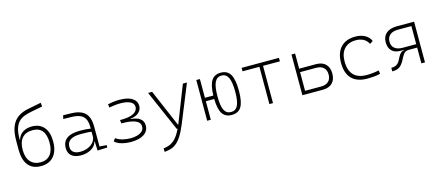

<svg xmlns="http://www.w3.org/2000/svg" viewBox="-61 -1432 5395 2357"><g transform="rotate(-15 2636.5 -253.5)"><path d="M296.4 10.3Q190.4 10.3 135.5 -57.9Q80.6 -126 80.6 -258.3V-366.7Q80.6 -479.5 109.6 -549.6Q138.7 -619.6 192.9 -657Q247.1 -694.3 322.8 -709L492.2 -742.2L497.1 -693.8L348.6 -665Q302.7 -656.2 262.5 -641.4Q222.2 -626.5 191.4 -596.7Q160.6 -566.9 143.3 -514.4Q126 -461.9 126 -377.4V-368.7H129.9Q146 -426.8 194.1 -458.3Q242.2 -489.7 310.1 -489.7Q408.7 -489.7 462.9 -425.5Q517.1 -361.3 517.1 -244.6Q517.1 -123.5 459.2 -56.6Q401.4 10.3 296.4 10.3ZM304.7 -36.1Q382.3 -36.1 426.5 -88.4Q470.7 -140.6 470.7 -239.7Q470.7 -442.9 306.6 -442.9Q219.7 -442.9 174.1 -390.9Q128.4 -338.9 128.4 -239.7Q128.4 -140.6 175.3 -88.4Q222.2 -36.1 304.7 -36.1Z M1014.6 4.9 1009.8 -109.4H1003.9Q996.6 -75.2 969 -48.3Q941.4 -21.5 898.9 -5.9Q856.4 9.8 804.7 9.8Q728 9.8 686.3 -25.4Q644.5 -60.5 644.5 -124Q644.5 -286.1 868.2 -286.1Q906.2 -286.1 941.2 -283.9Q976.1 -281.7 1003.4 -276.9V-297.9Q1003.4 -391.1 957.8 -432.9Q912.1 -474.6 810.5 -476.1L708 -477.5L717.8 -522.5L810.5 -521Q936.5 -519 993.4 -464.6Q1050.3 -410.2 1050.3 -291.5V-37.1L1139.6 -30.8V0ZM1003.4 -236.8Q972.7 -241.7 935.8 -242.7Q898.9 -243.7 865.7 -243.7Q691.4 -243.7 691.4 -127.4Q691.4 -83 721.2 -59.1Q751 -35.2 804.7 -35.2Q861.3 -35.2 906.2 -54.4Q951.2 -73.7 977.3 -106.7Q1003.4 -139.6 1003.4 -181.2Z M1440.9 9.8Q1406.2 9.8 1368.4 4.4Q1330.6 -1 1295.7 -14.2Q1260.7 -27.3 1234.9 -50.8L1260.3 -86.9Q1301.3 -57.1 1353.3 -46.1Q1405.3 -35.2 1447.3 -35.2Q1486.8 -35.2 1526.4 -44.9Q1565.9 -54.7 1592.5 -77.6Q1619.1 -100.6 1619.1 -140.1Q1619.1 -190.9 1561.5 -216.1Q1503.9 -241.2 1393.6 -241.2H1382.8L1377.4 -285.2H1395Q1472.7 -285.2 1518.3 -300.5Q1564 -315.9 1584 -340.3Q1604 -364.7 1604 -392.6Q1604 -437.5 1557.6 -460Q1511.2 -482.4 1434.1 -482.4Q1397 -482.4 1360.6 -477.8Q1324.2 -473.1 1291 -467.8L1286.1 -510.7Q1312 -516.6 1352.5 -522Q1393.1 -527.3 1435.5 -527.3Q1539.1 -527.3 1595 -491Q1650.9 -454.6 1650.9 -394.5Q1650.9 -356.4 1630.6 -328.9Q1610.4 -301.3 1577.6 -285.9Q1544.9 -270.5 1506.8 -268.1V-263.2Q1586.9 -257.3 1626.5 -225.6Q1666 -193.8 1666 -140.6Q1666 -69.8 1606.4 -30Q1546.9 9.8 1440.9 9.8Z M1806.2 234.4 1804.2 189.9 1836.9 184.1Q1897 173.3 1943.6 131.8Q1990.2 90.3 2033.2 0H2022.5L1796.4 -517.6H1848.1L2050.8 -43.9H2052.7Q2058.1 -56.6 2063.5 -70.3L2238.8 -517.6H2290.5L2098.6 -45.9Q2060.5 47.4 2023.2 105Q1985.8 162.6 1943.8 191.4Q1901.9 220.2 1848.6 228Z M2721.2 9.8Q2639.6 9.8 2601.8 -48.3Q2564 -106.4 2561.5 -235.4H2455.1V0H2409.2V-517.6H2455.1V-279.3H2562Q2564.9 -409.7 2602.8 -468.5Q2640.6 -527.3 2721.2 -527.3Q2805.7 -527.3 2843.3 -462.6Q2880.9 -397.9 2880.9 -253.9Q2880.9 -115.2 2843.3 -52.7Q2805.7 9.8 2721.2 9.8ZM2721.2 -27.3Q2780.3 -27.3 2807.1 -81.1Q2834 -134.8 2834 -253.9Q2834 -378.4 2807.1 -434.3Q2780.3 -490.2 2721.2 -490.2Q2662.1 -490.2 2635.3 -434.3Q2608.4 -378.4 2608.4 -253.9Q2608.4 -134.8 2635.3 -81.1Q2662.1 -27.3 2721.2 -27.3Z M3199.7 0V-473.6H2985.4V-517.6H3460V-473.6H3245.6V0Z M3619.1 0V-517.6H3665V-325.2H3878.9Q3957.5 -325.2 4000.2 -282.7Q4043 -240.2 4043 -162.6Q4043 -85 4000.2 -42.5Q3957.5 0 3878.9 0ZM3665 -43.9H3870.1Q3930.2 -43.9 3963.1 -75.2Q3996.1 -106.4 3996.1 -162.6Q3996.1 -219.2 3963.1 -250.2Q3930.2 -281.2 3870.1 -281.2H3665Z M4444.3 9.8Q4314 9.8 4246.8 -58.6Q4179.7 -127 4179.7 -259.8Q4179.7 -386.7 4244.9 -457Q4310.1 -527.3 4430.7 -527.3Q4502 -527.3 4553 -499.3Q4604 -471.2 4625.5 -419.9L4585 -394Q4558.6 -443.4 4517.3 -462.9Q4476.1 -482.4 4426.8 -482.4Q4332 -482.4 4279.3 -425.8Q4226.6 -369.1 4226.6 -264.6Q4226.6 -151.4 4282.2 -93.3Q4337.9 -35.2 4446.3 -35.2Q4486.3 -35.2 4525.6 -39.6Q4564.9 -43.9 4602.5 -51.8L4608.4 -7.3Q4568.4 2.9 4526.6 6.3Q4484.9 9.8 4444.3 9.8Z M4920.4 -214.8Q4851.1 -214.8 4813 -253.4Q4774.9 -292 4774.9 -361.8Q4774.9 -436 4823 -476.8Q4871.1 -517.6 4959.5 -517.6H5177.2V0H5131.3V-200.2H5025.4Q4994.6 -200.2 4974.9 -185.5Q4955.1 -170.9 4936.5 -135.7L4915.5 -96.2Q4886.7 -42 4854 -19.8Q4821.3 2.4 4770 2.4H4760.7V-42.5H4765.1Q4803.2 -42.5 4828.9 -58.3Q4854.5 -74.2 4872.6 -109.4L4894 -150.4Q4925.3 -210.4 4970.7 -210.4V-214.8ZM5131.3 -244.1V-473.6H4959.5Q4893.6 -473.6 4857.7 -443.1Q4821.8 -412.6 4821.8 -356.4Q4821.8 -302.7 4857.7 -273.4Q4893.6 -244.1 4959.5 -244.1Z"/></g></svg>

Font: Cascadia Code ExtraLight
Style: Regular
Weight: 200
Monospace: yes
Designer: Aaron Bell
Foundry: Saja Typeworks
Version: Version 2407.024; ttfautohint (v1.8.4)